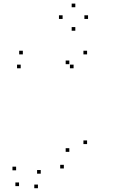

<svg xmlns="http://www.w3.org/2000/svg" viewBox="-20 -801 660 1051"><path d="M93.3 -427.2V-447.2H73.3V-427.2ZM382.8 -427.2V-447.2H362.8V-427.2ZM359.5 -449.7V-469.7H339.5V-449.7ZM359.5 30.2V10.2H339.5V30.2ZM329.5 121.2V101.2H309.5V121.2ZM203 149.7V129.7H183V149.7ZM68.2 131.3V111.3H48.2V131.3ZM84.2 217.8V197.8H64.2V217.8ZM187.7 229.3V209.3H167.7V229.3ZM456.7 -12.3V-32.3H436.7V-12.3ZM456.7 -503.3V-523.3H436.7V-503.3ZM105 -503.3V-523.3H85V-503.3ZM462 -697.3V-717.3H442V-697.3ZM392.3 -761.3V-781.3H372.3V-761.3ZM322.7 -697.3V-717.3H302.7V-697.3ZM392.3 -632.8V-652.8H372.3V-632.8Z"/></svg>

Font: Monaspace Argon Dots Var
Style: Regular
Weight: 400
Designer: Riley Cran and the Lettermatic Team
Version: Version 1.100 (Monaspace Argon Dots)